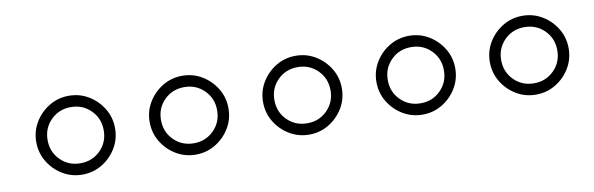

<svg xmlns="http://www.w3.org/2000/svg" viewBox="-32 -714 2064 667"><g transform="rotate(-10 1000.0 -380.0)"><path d="M80 -380Q80 -342 99 -310.5Q118 -279 149.5 -260Q181 -241 219 -241Q257 -241 288.5 -260Q320 -279 339 -310.5Q358 -342 358 -380Q358 -418 339 -449.5Q320 -481 288.5 -500Q257 -519 219 -519Q181 -519 149.5 -500Q118 -481 99 -449.5Q80 -418 80 -380ZM120 -380Q120 -422 148.5 -450.5Q177 -479 219 -479Q261 -479 289.5 -450.5Q318 -422 318 -380Q318 -338 289.5 -309.5Q261 -281 219 -281Q177 -281 148.5 -309.5Q120 -338 120 -380Z M480 -380Q480 -342 499 -310.5Q518 -279 549.5 -260Q581 -241 619 -241Q657 -241 688.5 -260Q720 -279 739 -310.5Q758 -342 758 -380Q758 -418 739 -449.5Q720 -481 688.5 -500Q657 -519 619 -519Q581 -519 549.5 -500Q518 -481 499 -449.5Q480 -418 480 -380ZM520 -380Q520 -422 548.5 -450.5Q577 -479 619 -479Q661 -479 689.5 -450.5Q718 -422 718 -380Q718 -338 689.5 -309.5Q661 -281 619 -281Q577 -281 548.5 -309.5Q520 -338 520 -380Z M880 -380Q880 -342 899 -310.5Q918 -279 949.5 -260Q981 -241 1019 -241Q1057 -241 1088.5 -260Q1120 -279 1139 -310.5Q1158 -342 1158 -380Q1158 -418 1139 -449.5Q1120 -481 1088.5 -500Q1057 -519 1019 -519Q981 -519 949.5 -500Q918 -481 899 -449.5Q880 -418 880 -380ZM920 -380Q920 -422 948.5 -450.5Q977 -479 1019 -479Q1061 -479 1089.5 -450.5Q1118 -422 1118 -380Q1118 -338 1089.5 -309.5Q1061 -281 1019 -281Q977 -281 948.5 -309.5Q920 -338 920 -380Z M1280 -380Q1280 -342 1299 -310.5Q1318 -279 1349.5 -260Q1381 -241 1419 -241Q1457 -241 1488.5 -260Q1520 -279 1539 -310.5Q1558 -342 1558 -380Q1558 -418 1539 -449.5Q1520 -481 1488.5 -500Q1457 -519 1419 -519Q1381 -519 1349.5 -500Q1318 -481 1299 -449.5Q1280 -418 1280 -380ZM1320 -380Q1320 -422 1348.5 -450.5Q1377 -479 1419 -479Q1461 -479 1489.5 -450.5Q1518 -422 1518 -380Q1518 -338 1489.5 -309.5Q1461 -281 1419 -281Q1377 -281 1348.5 -309.5Q1320 -338 1320 -380Z M1680 -380Q1680 -342 1699 -310.5Q1718 -279 1749.5 -260Q1781 -241 1819 -241Q1857 -241 1888.5 -260Q1920 -279 1939 -310.5Q1958 -342 1958 -380Q1958 -418 1939 -449.5Q1920 -481 1888.5 -500Q1857 -519 1819 -519Q1781 -519 1749.5 -500Q1718 -481 1699 -449.5Q1680 -418 1680 -380ZM1720 -380Q1720 -422 1748.5 -450.5Q1777 -479 1819 -479Q1861 -479 1889.5 -450.5Q1918 -422 1918 -380Q1918 -338 1889.5 -309.5Q1861 -281 1819 -281Q1777 -281 1748.5 -309.5Q1720 -338 1720 -380Z"/></g></svg>

Font: text-security-circle
Style: Regular
Weight: 400
Monospace: yes
Foundry: Oskari Noppa
Version: Version 3.000;hotconv 1.0.118;makeotfexe 2.5.65603